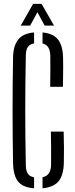

<svg xmlns="http://www.w3.org/2000/svg" viewBox="-20 -974 390 1000"><path d="M157.5 6.5Q99.5 2.5 74.5 -28.2Q49.5 -59 48 -124Q45.5 -265 45.5 -399.8Q45.5 -534.5 48 -675.5Q49 -735 74.8 -767.8Q100.5 -800.5 157.5 -805V-748Q135.5 -744 125.2 -729.5Q115 -715 114.5 -685Q111.5 -537 111.5 -399.8Q111.5 -262.5 114.5 -114Q115 -84.5 125 -69.5Q135 -54.5 157.5 -50.5ZM241.5 -522Q242 -560.5 242.2 -603.8Q242.5 -647 242 -685Q240.5 -739 201.5 -747.5V-805Q256 -800 281.2 -769.2Q306.5 -738.5 308.5 -675Q309 -656 309 -627.2Q309 -598.5 308.5 -569.8Q308 -541 307.5 -522ZM201.5 6.5V-51Q244.5 -59 246 -114Q246.5 -155 246.2 -201.2Q246 -247.5 245 -288.5H311.5Q313 -246 313.2 -206.2Q313.5 -166.5 312.5 -124Q310.5 -60 284.5 -29.2Q258.5 1.5 201.5 6.5ZM88 -840.5 152.5 -954H196.5L261.5 -840.5H212.5L175 -910.5L137 -840.5Z"/></svg>

Font: Big Shoulders Stencil Display
Style: Regular
Weight: 400
Designer: Patric King
Foundry: XO Type Co
Version: Version 1.000